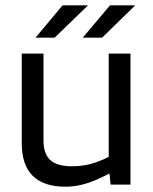

<svg xmlns="http://www.w3.org/2000/svg" viewBox="-20 -696 578 724"><path d="M62 -156V-494H144V-166Q144 -116 169.5 -92.5Q195 -69 252 -69Q300 -69 340.5 -83.5Q381 -98 412 -116V-52Q377 -33 346.5 -19.5Q316 -6 286.5 1Q257 8 226 8Q145 8 103.5 -33Q62 -74 62 -156ZM472 -494V0H397L393 -41H390V-494ZM312 -676 186 -554H114L216 -676ZM490 -676 365 -554H292L395 -676Z"/></svg>

Font: Blinker
Style: Regular
Weight: 400
Designer: Juergen Huber
Foundry: supertype
Version: 1.017